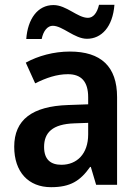

<svg xmlns="http://www.w3.org/2000/svg" viewBox="-20 -767 577 797"><path d="M89 -605H153C160 -640 178 -660 199 -660C240 -660 289 -606 341 -606C401 -606 448 -655 455 -747H391C383 -713 367 -693 345 -693C302 -693 256 -746 202 -746C136 -746 95 -688 89 -605ZM270 -553C203 -553 138 -535 87 -507L126 -421C172 -444 216 -459 262 -459C317 -459 346 -429 346 -363V-334L262 -331C114 -326 39 -270 39 -158C39 -53 98 10 192 10C272 10 313 -16 354 -74H357L379 0H466V-364C466 -491 399 -553 270 -553ZM289 -255 346 -257V-209C346 -128 299 -83 235 -83C191 -83 163 -104 163 -157C163 -216 197 -252 289 -255Z"/></svg>

Font: Noto Sans Gujarati UI SemiCondensed SemiBold
Style: Regular
Weight: 600
Width: 4
Designer: Jelle Bosma - Monotype Design Team, Universal Thirst
Foundry: Monotype Imaging Inc.
Version: Version 2.106